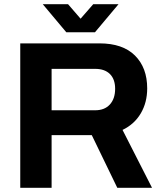

<svg xmlns="http://www.w3.org/2000/svg" viewBox="-20 -892 770 912"><path d="M183.1 -872.1H303.2L362.8 -803.2L422.9 -872.1H543L431.2 -738.8H294.9ZM76.2 0V-686H452.1Q563 -686 621.1 -628.2Q679.2 -570.3 679.2 -472.2Q679.2 -405.3 648.7 -353.5Q618.2 -301.8 562 -274.9L702.1 0H537.1L416 -250H225.1V0ZM225.1 -368.2H432.1Q476.6 -368.2 501.7 -395.5Q526.9 -422.9 526.9 -470.2Q526.9 -515.6 502.2 -540.3Q477.5 -564.9 432.1 -564.9H225.1Z"/></svg>

Font: Archivo
Style: Bold
Weight: 700
Designer: Hector Gatti
Foundry: Omnibus-Type
Version: Version 2.001